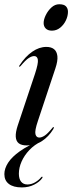

<svg xmlns="http://www.w3.org/2000/svg" viewBox="-41 -658 332 880"><path d="M147 -15 149 -10Q117 5 93.8 29.5Q70.5 54 58 82.2Q45.5 110.5 45.5 138Q45.5 162 55.8 174.8Q66 187.5 85 187.5Q102.5 187.5 119.5 177.8Q136.5 168 147 155Q148.5 153 150.2 152.2Q152 151.5 153.5 152.5Q154.5 153 154 154.8Q153.5 156.5 152 159Q140.5 175.5 115.8 188.2Q91 201 59 201Q20.5 201 -0.2 185.2Q-21 169.5 -21 140Q-21 114.5 -3.8 87.8Q13.5 61 50.5 34.8Q87.5 8.5 147 -15ZM132.5 -103Q117.5 -58.5 121.5 -43Q125.5 -27.5 139 -27.5Q150 -27.5 163.8 -36.5Q177.5 -45.5 198 -70.5Q200.5 -74 201.8 -75Q203 -76 204.5 -75.5Q206 -75 205.8 -72.8Q205.5 -70.5 203.5 -66.5Q182 -31.5 151.5 -11.5Q121 8.5 81.5 8.5Q57.5 8.5 45 -1.2Q32.5 -11 31.2 -31.2Q30 -51.5 40 -82L119.5 -320Q135 -367.5 132.5 -384.2Q130 -401 115.5 -401Q105 -401 90.8 -392Q76.5 -383 54 -356Q52 -354 50.5 -353Q49 -352 47.5 -352.5Q46 -353 46.5 -354.8Q47 -356.5 48.5 -358.5Q75 -399 106.8 -421Q138.5 -443 171.5 -443Q193.5 -443 206.5 -432.8Q219.5 -422.5 222 -401Q224.5 -379.5 213 -345ZM197 -517.5Q178.5 -517.5 168.8 -527.2Q159 -537 159 -552.5Q159 -569 169 -589.2Q179 -609.5 195 -624Q211 -638.5 230.5 -638.5Q252.5 -638.5 261.5 -628.8Q270.5 -619 270.5 -604Q270.5 -584.5 261 -564.5Q251.5 -544.5 234.8 -531Q218 -517.5 197 -517.5Z"/></svg>

Font: Fraunces 120pt
Style: Italic
Weight: 400
Italic angle: -16°
Version: Version 1.000;[b76b70a41]